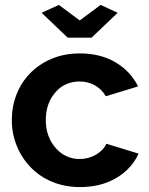

<svg xmlns="http://www.w3.org/2000/svg" viewBox="-20 -750 604 780"><path d="M255 -597H352L458 -698L389 -730L304 -667L219 -730L149 -698ZM103 -72Q140 -33 191.5 -11.5Q243 10 305 10Q390 10 452.5 -27Q515 -64 543 -126L412 -166Q400 -139 369.5 -121.5Q339 -104 303 -104Q275 -104 250 -115.5Q225 -127 207 -148Q166 -194 166 -262Q166 -331 206 -376Q224 -397 249 -408Q274 -419 303 -419Q337 -419 365 -403.5Q393 -388 410 -359L541 -399Q510 -461 449 -497Q388 -533 304 -533Q242 -533 190.5 -511.5Q139 -490 102 -452Q66 -415 47 -366Q28 -317 28 -262Q28 -208 47.5 -159Q67 -110 103 -72Z"/></svg>

Font: RT Raleway Bold
Style: Regular
Weight: 400
Designer: Matt McInerney, Pablo Impallari, Rodrigo Fuenzalida — Edited by Milan Moffatt in April 2016
Foundry: Matt McInerney, Pablo Impallari, Rodrigo Fuenzalida — Edited by Milan Moffatt in April 2016
Version: Version 3.001